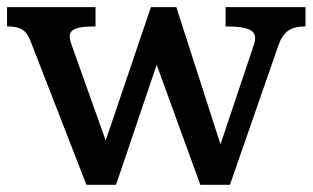

<svg xmlns="http://www.w3.org/2000/svg" viewBox="-25 -515 872 535"><path d="M215.8 0H298.3L411.6 -334.5L533.2 0H615.7L751 -389.2C763.7 -425.3 783.2 -441.4 826.2 -441.4V-495.1H603.5V-441.4C678.2 -441.4 694.8 -426.3 682.1 -389.2L589.4 -112.8L466.3 -495.1H395.5L269.5 -123.5L174.8 -389.2C160.6 -427.7 170.9 -441.4 241.2 -441.4V-495.1H-5.4V-441.4C42.5 -441.4 51.8 -423.3 64.5 -389.2Z"/></svg>

Font: Arbutus Slab
Style: Regular
Weight: 400
Designer: Karolina Lach
Foundry: Karolina Lach
Version: Version 1.001